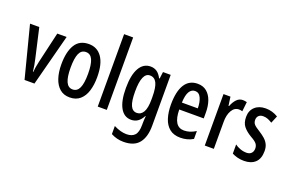

<svg xmlns="http://www.w3.org/2000/svg" viewBox="-117 -1257 2871 1893"><g transform="rotate(20 1318.5 -311.0)"><path d="M143 -51 4 -591H101L171 -284Q179 -251 184 -220Q189 -189 193 -155H197Q198 -175 202.5 -203Q207 -231 215 -267L290 -591H388L247 -51Z M807 -321Q807 -240 787.5 -177Q768 -114 726 -77.5Q684 -41 618 -41Q555 -41 513.5 -77Q472 -113 451.5 -176Q431 -239 431 -321Q431 -452 476.5 -526.5Q522 -601 620 -601Q708 -601 757.5 -530Q807 -459 807 -321ZM528 -321Q528 -223 550 -174Q572 -125 619 -125Q667 -125 689 -173.5Q711 -222 711 -321Q711 -420 689 -468.5Q667 -517 619 -517Q571 -517 549.5 -468.5Q528 -420 528 -321Z M1006 -51H911V-811H1006Z M1267 -601Q1304 -601 1332.5 -582.5Q1361 -564 1384 -520H1390L1399 -591H1480V-56Q1480 61 1429 125Q1378 189 1267 189Q1196 189 1135 156V71Q1172 90 1205.5 99Q1239 108 1269 108Q1326 108 1355 77Q1384 46 1384 -30V-43Q1384 -61 1385 -82.5Q1386 -104 1388 -125H1385Q1361 -81 1331.5 -61Q1302 -41 1263 -41Q1189 -41 1149 -112.5Q1109 -184 1109 -318Q1109 -456 1150.5 -528.5Q1192 -601 1267 -601ZM1291 -516Q1206 -516 1206 -317Q1206 -217 1227 -170.5Q1248 -124 1293 -124Q1337 -124 1361 -166.5Q1385 -209 1385 -298V-323Q1385 -425 1362 -470.5Q1339 -516 1291 -516Z M1762 -600Q1819 -600 1857 -568.5Q1895 -537 1914 -483Q1933 -429 1933 -360V-299H1676Q1678 -120 1789 -120Q1820 -120 1850 -129.5Q1880 -139 1912 -159V-76Q1853 -41 1780 -41Q1709 -41 1665.5 -76.5Q1622 -112 1602 -174.5Q1582 -237 1582 -317Q1582 -455 1627.5 -527.5Q1673 -600 1762 -600ZM1762 -524Q1724 -524 1702 -487.5Q1680 -451 1677 -372H1844Q1844 -435 1824 -479.5Q1804 -524 1762 -524Z M2235 -601Q2244 -601 2254.5 -599.5Q2265 -598 2277 -595L2266 -495Q2258 -498 2248.5 -499.5Q2239 -501 2230 -501Q2183 -501 2155.5 -453Q2128 -405 2129 -331V-51H2034V-591H2107L2120 -499H2126Q2143 -544 2170 -572.5Q2197 -601 2235 -601Z M2607 -200Q2607 -121 2564.5 -81Q2522 -41 2447 -41Q2409 -41 2377.5 -49.5Q2346 -58 2321 -71V-167Q2344 -149 2377 -137Q2410 -125 2444 -125Q2476 -125 2494 -143.5Q2512 -162 2512 -194Q2512 -222 2496 -242.5Q2480 -263 2431 -290Q2379 -321 2349.5 -357.5Q2320 -394 2320 -457Q2320 -523 2362.5 -562Q2405 -601 2475 -601Q2545 -601 2605 -564L2573 -487Q2551 -501 2528 -510.5Q2505 -520 2478 -520Q2448 -520 2431 -503.5Q2414 -487 2414 -459Q2414 -431 2430.5 -412.5Q2447 -394 2495 -365Q2528 -344 2553 -322Q2578 -300 2592.5 -271Q2607 -242 2607 -200Z"/></g></svg>

Font: Noto Sans Tamil UI ExtraCondensed Medium
Style: Regular
Weight: 500
Width: 2
Designer: Jelle Bosma - Monotype Design Team
Foundry: Monotype Imaging Inc.
Version: Version 2.004; ttfautohint (v1.8.4.7-5d5b)